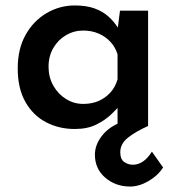

<svg xmlns="http://www.w3.org/2000/svg" viewBox="-20 -462 643 704"><path d="M254 11Q196 11 148.5 -14Q101 -39 73 -88.5Q45 -138 45 -211Q45 -283 74 -334.5Q103 -386 151 -414Q199 -442 254 -442Q297 -442 327 -431Q357 -420 377.5 -401.5Q398 -383 412 -361L420 -423H523V0Q478 20 449.5 42.5Q421 65 421 96Q421 122 435.5 132Q450 142 467 142Q487 142 504.5 130Q522 118 537 94L578 152Q559 182 524.5 202Q490 222 457 222Q404 222 366 189.5Q328 157 328 105Q328 71 351.5 39Q375 7 415 -10L425 5L411 20V-102L420 -76Q408 -62 386.5 -41.5Q365 -21 332.5 -5Q300 11 254 11ZM285 -81Q317 -81 342 -92Q367 -103 385 -123Q403 -143 411 -171V-263Q403 -289 385 -308.5Q367 -328 341.5 -339Q316 -350 285 -350Q251 -350 222 -333Q193 -316 175.5 -286Q158 -256 158 -217Q158 -179 175.5 -148Q193 -117 222 -99Q251 -81 285 -81Z"/></svg>

Font: Josefin Sans Thin SemiBold
Style: Regular
Weight: 600
Version: Version 2.000